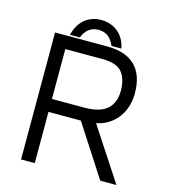

<svg xmlns="http://www.w3.org/2000/svg" viewBox="-116 -882 863 974"><g transform="rotate(15 315.5 -394.5)"><path d="M85 0V-667H359Q456 -667 506 -618Q556 -569 556 -473Q556 -415 532 -370Q508 -325 465 -299Q422 -273 364 -273L394 -293L586 0H501L303 -306L339 -269H157V0ZM157 -337H326Q409 -337 446.5 -370.5Q484 -404 484 -468Q484 -528 456 -563.5Q428 -599 351 -599H157ZM296 -789Q264 -789 236 -776Q208 -763 189 -737.5Q170 -712 161 -675H213Q224 -705 245 -721Q266 -737 296 -737Q326 -737 346.5 -721Q367 -705 379 -675H431Q424 -712 404.5 -737.5Q385 -763 357 -776Q329 -789 296 -789Z"/></g></svg>

Font: Maven Pro VF Beta
Style: Regular
Weight: 400
Designer: Joe Prince
Foundry: Joe Prince
Version: Version 2.002